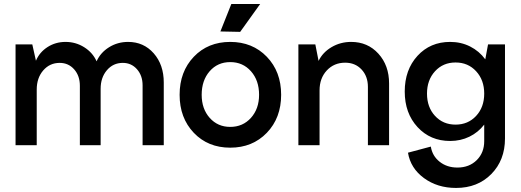

<svg xmlns="http://www.w3.org/2000/svg" viewBox="-20 -720 2582 952"><path d="M57.1 0V-500H140.1L158.2 -418.9Q175.8 -460.9 215.6 -486.6Q255.4 -512.2 305.2 -512.2Q355.5 -512.2 397.5 -485.8Q439.5 -459.5 459 -416Q478 -459 520.5 -485.6Q563 -512.2 615.2 -512.2Q692.4 -512.2 742.2 -455.6Q792 -398.9 792 -311V0H687V-296.9Q687 -345.2 659.2 -376.7Q631.3 -408.2 588.9 -408.2Q541 -408.2 510 -371.8Q479 -335.4 479 -279.8V0H376V-294.9Q376 -344.2 347.7 -376.2Q319.3 -408.2 275.9 -408.2Q226.6 -408.2 194.3 -370.8Q162.1 -333.5 162.1 -275.9V0Z M1303 -61.5Q1231.9 12.2 1121.6 12.2Q1011.2 12.2 940.9 -61.5Q870.6 -135.3 870.6 -250Q870.6 -364.7 940.9 -438.5Q1011.2 -512.2 1121.6 -512.2Q1231.9 -512.2 1303 -438.5Q1374 -364.7 1374 -250Q1374 -135.3 1303 -61.5ZM1121.6 -90.8Q1184.1 -90.8 1224.4 -135.7Q1264.6 -180.7 1264.6 -250Q1264.6 -321.3 1224.4 -366.7Q1184.1 -412.1 1121.6 -412.1Q1059.1 -412.1 1019.5 -366.7Q980 -321.3 980 -250Q980 -180.2 1019.8 -135.5Q1059.6 -90.8 1121.6 -90.8ZM1072.8 -564 1127 -700.2H1270L1170.9 -562Z M1459.5 0V-500H1543.5L1559.6 -418Q1580.1 -460.4 1624 -486.3Q1668 -512.2 1721.2 -512.2Q1803.2 -512.2 1856.2 -453.9Q1909.2 -395.5 1909.2 -306.2V0H1804.2V-289.1Q1804.2 -341.8 1772.7 -375.5Q1741.2 -409.2 1691.4 -409.2Q1636.2 -409.2 1600.3 -370.6Q1564.5 -332 1564.5 -272V0Z M2241.2 211.9Q2148.9 211.9 2082.3 163.1Q2015.6 114.3 2002.9 37.1L2116.2 6.8Q2123.5 53.2 2159.9 82Q2196.3 110.8 2248 110.8Q2306.6 110.8 2343.8 74Q2380.9 37.1 2380.9 -20V-99.1V-102.1Q2351.1 -63.5 2307.4 -42.2Q2263.7 -21 2211.9 -21Q2113.8 -21 2050.3 -89.8Q1986.8 -158.7 1986.8 -266.1Q1986.8 -374 2050 -443.1Q2113.3 -512.2 2211.9 -512.2Q2266.1 -512.2 2311 -489.5Q2356 -466.8 2386.2 -425.8L2399.9 -500H2483.9V-33.2Q2483.9 74.2 2416 143.1Q2348.1 211.9 2241.2 211.9ZM2137 -145.3Q2176.8 -102.1 2238.8 -102.1Q2300.8 -102.1 2340.8 -145.3Q2380.9 -188.5 2380.9 -255.9Q2380.9 -323.2 2340.8 -366.7Q2300.8 -410.2 2238.8 -410.2Q2176.8 -410.2 2137 -366.7Q2097.2 -323.2 2097.2 -255.9Q2097.2 -188.5 2137 -145.3Z"/></svg>

Font: Apfel Grotezk Mittel
Style: Regular
Weight: 500
Designer: Luigi Gorlero
Foundry: © 2023, Luigi Gorlero & Collletttivo
Version: Version 2.000;Glyphs 3.2 (3217)